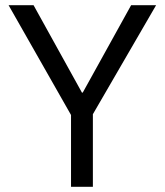

<svg xmlns="http://www.w3.org/2000/svg" viewBox="-20 -718 633 738"><path d="M253 0V-276L13 -698H109L295 -362H298L484 -698H580L337 -279V0Z"/></svg>

Font: IBM Plex Sans Thai
Style: Regular
Weight: 400
Designer: Mike Abbink, Paul van der Laan, Pieter van Rosmalen, Ben Mitchell, Mark Frömberg
Foundry: Bold Monday
Version: Version 1.1